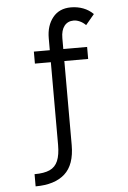

<svg xmlns="http://www.w3.org/2000/svg" viewBox="-61 -754 682 1020"><g transform="rotate(-5 280.0 -244.5)"><path d="M87 221V156Q138 156 168 142.5Q198 129 211.5 97Q225 65 225 12V-429H140V-493H225V-557Q225 -624 259.5 -667Q294 -710 356 -710Q391 -710 421.5 -698.5Q452 -687 475 -664L429 -609Q414 -624 397 -631.5Q380 -639 365 -639Q333 -639 315 -616Q297 -593 297 -551V-493H424V-429H297V19Q297 124 243 172.5Q189 221 87 221Z"/></g></svg>

Font: Hanken Grotesk
Style: Regular
Weight: 400
Designer: Alfredo Marco Pradil
Foundry: Hanken Design Co.
Version: Version 3.013